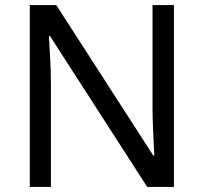

<svg xmlns="http://www.w3.org/2000/svg" viewBox="-20 -734 800 754"><path d="M663 0H558L176 -593H172Q174 -558 177 -506Q180 -454 180 -399V0H97V-714H201L582 -123H586Q585 -139 583.5 -171Q582 -203 580.5 -241Q579 -279 579 -311V-714H663Z"/></svg>

Font: Noto Sans Masaram Gondi
Style: Regular
Weight: 400
Designer: Ek Type & Mukund Gokhale
Foundry: Ek Type
Version: Version 1.004; ttfautohint (v1.8.4.7-5d5b)